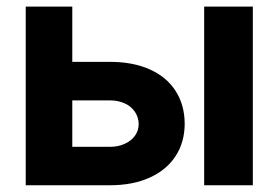

<svg xmlns="http://www.w3.org/2000/svg" viewBox="-20 -550 827 570"><path d="M528.3 -182.5Q528.1 -128.2 501.6 -87.1Q475.2 -46 425 -23Q374.8 0 306 0H56.4V-530.4H194.6V-114.1H306Q330.6 -114.1 350 -122.9Q369.5 -131.7 380.5 -146.8Q391.5 -161.9 391.7 -181.5Q391.5 -201.9 380.5 -218.1Q369.5 -234.4 350 -243.2Q330.6 -252 306 -252H147.5V-366.4H306Q374.9 -366.4 425.1 -343.8Q475.2 -321.2 501.6 -279.6Q528.1 -238 528.3 -182.5ZM586.1 -530.4H730.6V0H586.1Z"/></svg>

Font: Pretendard Variable
Style: Regular
Weight: 400
Designer: Base glyphs from Inter by Rasmus Andersson; Hangul glyphs from Noto Sans CJK(Source Han Sans) by Jang Soo-young and Kang
Foundry: Kil Hyung-jin
Version: Version 1.100;FEAKit 1.0